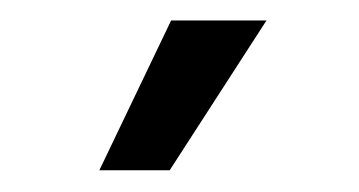

<svg xmlns="http://www.w3.org/2000/svg" viewBox="-20 -774 344 184"><path d="M75.2 -610.8 144 -754.4H235.4L142.6 -610.8Z"/></svg>

Font: V-Inter
Style: Regular-375
Weight: 375
Designer: Rasmus Andersson
Foundry: rsms
Version: Version 4.000;git-4146feb